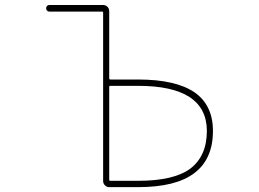

<svg xmlns="http://www.w3.org/2000/svg" viewBox="-20 -773 1040 770"><path d="M418 -22.5Q408.2 -22.5 400.9 -29.8Q393.6 -37.1 393.6 -46.9V-722.7Q393.6 -726.6 389.6 -726.6H177.7Q171.9 -726.6 168.5 -730.5Q165 -734.4 165 -739.7Q165 -745.1 168.5 -749Q171.9 -752.9 177.7 -752.9H393.6Q404.3 -752.9 411.1 -745.6Q418 -738.3 418 -728.5V-459Q418 -454.1 422.9 -454.1H534.2Q685.5 -454.1 760.7 -402.3Q796.9 -377 815.4 -338.4Q834 -299.8 834 -248Q834 -191.4 815.4 -149.4Q796.9 -107.4 759.8 -79.1Q685.5 -22.5 534.2 -22.5ZM418 -51.8Q418 -47.9 422.9 -47.9H534.2Q676.8 -47.9 743.2 -96.7Q809.6 -147.5 809.6 -248Q809.6 -337.9 740.2 -383.8Q670.9 -428.7 534.2 -428.7H422.9Q418 -428.7 418 -424.8Z"/></svg>

Font: Rounded-L Mgen+ 2m thin
Style: Regular
Weight: 100
Designer: [Source Han Sans]
Ryoko NISHIZUKA  (kana & ideographs); Paul D. Hunt (Latin, Greek & Cyrillic); Wenlong ZHANG  (bopomofo
Version: Version 1.059.20150602